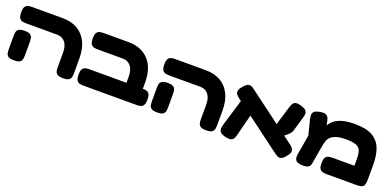

<svg xmlns="http://www.w3.org/2000/svg" viewBox="-7 -1303 4108 2027"><g transform="rotate(20 2047.0 -290.0)"><path d="M678 9Q633 9 614 -3.5Q595 -16 590.5 -36Q586 -56 586 -77V-245Q586 -295 571 -330Q556 -365 528.5 -383.5Q501 -402 461 -402H118Q95 -402 73.5 -406Q52 -410 38.5 -429.5Q25 -449 25 -494Q25 -540 38.5 -559Q52 -578 73.5 -582Q95 -586 117 -586H458Q556 -586 625.5 -545.5Q695 -505 732 -429.5Q769 -354 769 -247V-84Q769 -61 765 -39.5Q761 -18 742.5 -4.5Q724 9 678 9ZM126 9Q81 9 62 -4.5Q43 -18 39 -39.5Q35 -61 35 -83V-232Q35 -254 39 -275Q43 -296 62 -309.5Q81 -323 127 -323Q173 -323 191.5 -309Q210 -295 214 -274Q218 -253 218 -231V-82Q218 -60 214 -39Q210 -18 191 -4.5Q172 9 126 9Z M1416 9Q1387 9 1366.5 -1.5Q1346 -12 1335 -31Q1324 -50 1324 -77V-245Q1324 -282 1315.5 -311Q1307 -340 1291 -360.5Q1275 -381 1252 -391.5Q1229 -402 1199 -402H922Q899 -402 877.5 -406Q856 -410 842.5 -429.5Q829 -449 829 -494Q829 -540 842.5 -559Q856 -578 877 -582Q898 -586 921 -586H1196Q1270 -586 1327.5 -563Q1385 -540 1425.5 -496.5Q1466 -453 1487 -390Q1508 -327 1508 -247V-84Q1508 -55 1497 -34Q1486 -13 1465.5 -2Q1445 9 1416 9ZM912 9Q889 9 867.5 5Q846 1 832.5 -18.5Q819 -38 819 -83Q819 -129 832.5 -148Q846 -167 867.5 -171Q889 -175 911 -175H1501Q1524 -175 1545 -171Q1566 -167 1579.5 -148Q1593 -129 1593 -83Q1593 -38 1579.5 -18.5Q1566 1 1545 5Q1524 9 1500 9Z M2286 9Q2241 9 2222 -3.5Q2203 -16 2198.5 -36Q2194 -56 2194 -77V-245Q2194 -295 2179 -330Q2164 -365 2136.5 -383.5Q2109 -402 2069 -402H1726Q1703 -402 1681.5 -406Q1660 -410 1646.5 -429.5Q1633 -449 1633 -494Q1633 -540 1646.5 -559Q1660 -578 1681.5 -582Q1703 -586 1725 -586H2066Q2164 -586 2233.5 -545.5Q2303 -505 2340 -429.5Q2377 -354 2377 -247V-84Q2377 -61 2373 -39.5Q2369 -18 2350.5 -4.5Q2332 9 2286 9ZM1734 9Q1689 9 1670 -4.5Q1651 -18 1647 -39.5Q1643 -61 1643 -83V-232Q1643 -254 1647 -275Q1651 -296 1670 -309.5Q1689 -323 1735 -323Q1781 -323 1799.5 -309Q1818 -295 1822 -274Q1826 -253 1826 -231V-82Q1826 -60 1822 -39Q1818 -18 1799 -4.5Q1780 9 1734 9Z M3177 -26Q3148 9 3125 14Q3102 19 3083.5 8Q3065 -3 3048 -16L2499 -426Q2481 -440 2467.5 -456Q2454 -472 2456.5 -495Q2459 -518 2488 -552Q2518 -588 2540.5 -594Q2563 -600 2581.5 -589.5Q2600 -579 2618 -565L3167 -155Q3185 -142 3198.5 -125Q3212 -108 3209.5 -84.5Q3207 -61 3177 -26ZM2500 5Q2456 -6 2440.5 -24.5Q2425 -43 2427 -65Q2429 -87 2435 -108L2531 -426L2685 -347L2610 -54Q2605 -34 2596 -16.5Q2587 1 2565.5 8Q2544 15 2500 5ZM3030 -179 2955 -280 3027 -521Q3034 -543 3044 -561Q3054 -579 3076.5 -585Q3099 -591 3142 -577Q3185 -564 3198.5 -545.5Q3212 -527 3209.5 -505.5Q3207 -484 3200 -461L3154 -303Q3145 -280 3128.5 -263Q3112 -246 3088 -227.5Q3064 -209 3030 -179Z M4068 -253V-84Q4068 -46 4059.5 -25.5Q4051 -5 4031 2Q4011 9 3977 9H3641Q3619 9 3597.5 5Q3576 1 3562.5 -18Q3549 -37 3549 -83Q3549 -129 3562.5 -148Q3576 -167 3597.5 -171Q3619 -175 3642 -175H3885V-250Q3885 -306 3873 -340.5Q3861 -375 3823.5 -391Q3786 -407 3709 -407Q3636 -407 3594 -392Q3552 -377 3532 -353.5Q3512 -330 3505 -302.5Q3498 -275 3493 -250L3464 -82Q3460 -60 3456.5 -39Q3453 -18 3435 -4.5Q3417 9 3371 9Q3314 9 3293.5 -13Q3273 -35 3281 -84L3327 -355L3391 -278Q3409 -318 3421 -361.5Q3433 -405 3449.5 -446Q3466 -487 3498.5 -519.5Q3531 -552 3589.5 -571.5Q3648 -591 3745 -591Q3867 -591 3937.5 -551.5Q4008 -512 4038 -437Q4068 -362 4068 -253ZM3352 -174 3277 -473Q3272 -496 3270.5 -518.5Q3269 -541 3285 -558.5Q3301 -576 3346 -584Q3390 -593 3411.5 -584Q3433 -575 3442 -556.5Q3451 -538 3455 -517L3498 -313Z"/></g></svg>

Font: Fredoka Expanded
Style: Bold
Weight: 700
Width: 7
Designer: Ben Nathan
Foundry: Milena B. Brandão, Ben Nathan
Version: Version 2.001